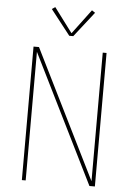

<svg xmlns="http://www.w3.org/2000/svg" viewBox="-62 -1007 725 1053"><g transform="rotate(5 300.0 -480.5)"><path d="M99 0V-735H129L480 -27V-735H501V0H471L120 -708V0ZM289 -811 181 -949 199 -961 300 -826 401 -961 419 -949 311 -811Z"/></g></svg>

Font: Zed Sans Thin Extended
Style: Regular
Weight: 100
Width: 7
Designer: Belleve Invis
Foundry: Belleve Invis
Version: Version 1.0.0; ttfautohint (v1.8.4)